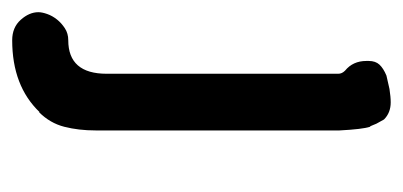

<svg xmlns="http://www.w3.org/2000/svg" viewBox="-225 -282 661 315"><g transform="rotate(90 105.5 -124.5)"><path d="M162 49Q162 77 156 100.5Q150 124 132 142V141Q89 186 14 186Q-7 186 -19.5 172Q-32 158 -32 143Q-32 137 -29 128.5Q-26 120 -20 112.5Q-14 105 -5.5 99.5Q3 94 14 94Q69 94 69 31V-349Q69 -355 64 -360Q48 -373 48 -395V-399Q48 -410 54 -416.5Q60 -423 72 -428L94 -433Q101 -434 106 -434.5Q111 -435 116 -435Q133 -435 144 -424L149 -415Q151 -412 153 -406.5Q155 -401 156 -401Q160 -389 162 -351Z"/></g></svg>

Font: New Athena Unicode
Style: Bold
Weight: 700
Designer: J. Rusten 1997; rev. by R. Hancock 2001, 2002, rev. by D. Mastronarde 2002-2021
Foundry: Society for Classical Studies (formerly American Philological Association)
Version: Version 5.008